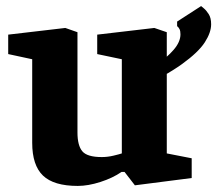

<svg xmlns="http://www.w3.org/2000/svg" viewBox="-20 -599 715 632"><path d="M236 13Q157 13 121.5 -21Q86 -55 86 -129V-404L7 -421V-485L195 -507L235 -493V-163Q235 -120 251 -101Q267 -82 315 -82Q334 -82 353 -86.5Q372 -91 381 -94V-404L300 -421V-485L488 -507L529 -493V-94L611 -78V-13L424 11L390 -33H380Q351 -13 310.5 0Q270 13 236 13ZM425 -302 426 -346Q461 -363 495 -386Q529 -409 551.5 -435Q574 -461 574 -486Q574 -497 571 -503Q568 -509 563 -513V-528L642 -579Q643 -578 651 -571.5Q659 -565 667 -552.5Q675 -540 675 -519Q675 -492 654 -459.5Q633 -427 579 -388Q525 -349 425 -302Z"/></svg>

Font: Faustina ExtraBold
Style: Regular
Weight: 800
Designer: Alfonso Garcia
Foundry: http://www.omnibus-type.com
Version: Version 1.200